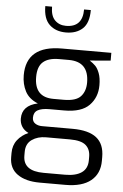

<svg xmlns="http://www.w3.org/2000/svg" viewBox="-65 -815 706 1105"><g transform="rotate(5 288.0 -262.5)"><path d="M553 -490 433 -480Q453 -467 466.5 -453.5Q480 -440 490.5 -412.5Q501 -385 501 -343Q501 -273 456 -227Q411 -181 312 -181H227Q182 -181 159 -168Q136 -155 136 -124Q136 -102 152.5 -91Q169 -80 192 -80H369Q462 -80 507.5 -44Q553 -8 553 67V89Q553 163 502.5 204Q452 245 356 245H207Q126 245 78.5 211.5Q31 178 31 113V89Q31 45 55 14Q79 -17 118 -34Q93 -46 80 -66.5Q67 -87 67 -113Q67 -189 157 -208Q105 -229 83.5 -270.5Q62 -312 62 -363Q62 -535 268 -535H553ZM429 -352Q429 -473 313 -473H256Q196 -473 165 -446.5Q134 -420 134 -359Q134 -242 244 -242H304Q374 -242 401.5 -272Q429 -302 429 -352ZM221 -18Q173 -18 139.5 5.5Q106 29 106 76V98Q106 187 225 187H349Q411 187 444.5 163.5Q478 140 478 92V72Q478 29 451 5.5Q424 -18 359 -18ZM151 -770H190Q190 -717 215 -692Q240 -667 279 -667Q375 -667 375 -770H414Q414 -695 378 -662Q342 -629 282 -629Q223 -629 187 -663Q151 -697 151 -770Z"/></g></svg>

Font: Exo
Style: Regular
Weight: 400
Designer: Natanael Gama
Foundry: Natanael Gama
Version: Version 1.500; ttfautohint (v1.6)